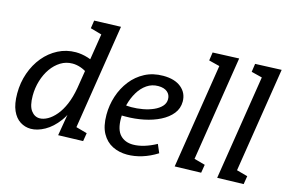

<svg xmlns="http://www.w3.org/2000/svg" viewBox="-98 -1000 1852 1235"><g transform="rotate(15 828.5 -382.0)"><path d="M178 10Q140 10 107.5 -10.5Q75 -31 55.5 -74.5Q36 -118 36 -188Q36 -260 58.5 -324Q81 -388 121 -436.5Q161 -485 215.5 -513Q270 -541 333 -541Q372 -541 414 -528Q456 -515 499 -486L430 -503L468 -742L502 -682L385 -715L393 -768L570 -774L452 -25L418 -88L534 -56L525 -1L360 4L392 -186L421 -235Q400 -153 359.5 -98.5Q319 -44 270.5 -17Q222 10 178 10ZM216 -70Q241 -70 269 -85.5Q297 -101 323.5 -132.5Q350 -164 370 -211Q390 -258 401 -321L423 -458L440 -427Q411 -447 384 -456Q357 -465 331 -465Q288 -465 252.5 -443Q217 -421 191 -384Q165 -347 150.5 -299Q136 -251 136 -199Q136 -132 159 -101Q182 -70 216 -70Z M820 10Q766 10 722 -12Q678 -34 652 -81Q626 -128 626 -204Q626 -268 645.5 -328Q665 -388 702.5 -436Q740 -484 793.5 -512Q847 -540 915 -540Q992 -540 1035 -504.5Q1078 -469 1078 -412Q1078 -366 1050 -331Q1022 -296 974.5 -272Q927 -248 868 -236Q809 -224 747 -224Q738 -224 729 -224Q720 -224 711 -225L717 -295Q729 -294 741.5 -293Q754 -292 767 -292Q805 -292 843.5 -299Q882 -306 913.5 -320Q945 -334 964 -354.5Q983 -375 983 -402Q983 -432 961.5 -450Q940 -468 901 -468Q859 -468 825.5 -445Q792 -422 769 -383.5Q746 -345 734 -298.5Q722 -252 722 -206Q722 -130 754 -96Q786 -62 840 -62Q875 -62 914.5 -74Q954 -86 994 -108L1018 -52Q969 -21 918.5 -5.5Q868 10 820 10Z M1136 4 1254 -743 1289 -683 1174 -712 1182 -767 1357 -774 1239 -27 1203 -88 1320 -56 1311 -1Z M1419 4 1537 -743 1572 -683 1457 -712 1465 -767 1640 -774 1522 -27 1486 -88 1603 -56 1594 -1Z"/></g></svg>

Font: Bitter Thin Medium
Style: Italic
Weight: 500
Italic angle: -9°
Version: Version 3.021